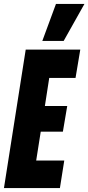

<svg xmlns="http://www.w3.org/2000/svg" viewBox="-38 -951 447 971"><path d="M-18 0 92 -700H368L344 -557H211L189 -415H302L280 -285H168L145 -139H287L265 0ZM176 -744 245 -931H389L284 -744Z"/></svg>

Font: Georama ExtraCondensed ExtraBold
Style: Italic
Weight: 800
Width: 2
Italic angle: -9°
Designer: Jean-Baptiste Levee
Foundry: Production Type
Version: Version 1.000